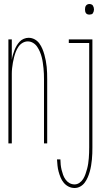

<svg xmlns="http://www.w3.org/2000/svg" viewBox="-20 -717 540 960"><path d="M22 0V-520H39V-418Q41 -431 44.5 -443Q48 -455 52.5 -466.5Q57 -478 63.5 -489Q70 -500 78.5 -509Q87 -518 99 -523Q111 -528 123 -528Q139 -528 153 -520.5Q167 -513 176.5 -500Q186 -487 192 -472.5Q198 -458 202 -443.5Q206 -429 209 -413.5Q212 -398 213.5 -382.5Q215 -367 215.5 -351.5Q216 -336 216 -320V0H200V-320Q200 -334 199.5 -348Q199 -362 197.5 -376Q196 -390 194 -404Q192 -418 188.5 -431.5Q185 -445 179.5 -458Q174 -471 166 -483Q158 -495 145.5 -502.5Q133 -510 119 -510Q105 -510 92.5 -502.5Q80 -495 72 -483Q64 -471 59 -458Q54 -445 50.5 -431.5Q47 -418 44.5 -404Q42 -390 40.5 -376Q39 -362 39 -348Q39 -334 39 -320V0ZM427 -644Q422 -644 417.5 -645.5Q413 -647 410 -651Q407 -655 406 -660Q405 -665 405 -670Q405 -675 406 -680Q407 -685 410 -689Q413 -693 417.5 -695Q422 -697 427 -697Q432 -697 437 -695Q442 -693 444.5 -689Q447 -685 448.5 -680Q450 -675 450 -670Q450 -665 448.5 -660Q447 -655 444.5 -651Q442 -647 437 -645.5Q432 -644 427 -644ZM353 223Q337 223 323 216Q309 209 299 197Q289 185 283 170.5Q277 156 273 141Q269 126 267.5 111Q266 96 265 80H282Q282 93 283.5 106.5Q285 120 288 132.5Q291 145 295.5 157.5Q300 170 308 181Q316 192 327.5 198.5Q339 205 353 205Q366 205 377.5 197Q389 189 396 177.5Q403 166 407.5 153Q412 140 415.5 127Q419 114 421 100.5Q423 87 424 74Q425 61 425.5 47.5Q426 34 426 20V-502H324V-520H442V20Q442 35 441.5 50.5Q441 66 439.5 81Q438 96 435.5 111Q433 126 429 140.5Q425 155 419 169Q413 183 404 195.5Q395 208 381.5 215.5Q368 223 353 223Z"/></svg>

Font: Iosevka Thin
Style: Regular
Weight: 100
Monospace: yes
Designer: Belleve Invis
Foundry: Belleve Invis
Version: Version 32.5.0; ttfautohint (v1.8.4)